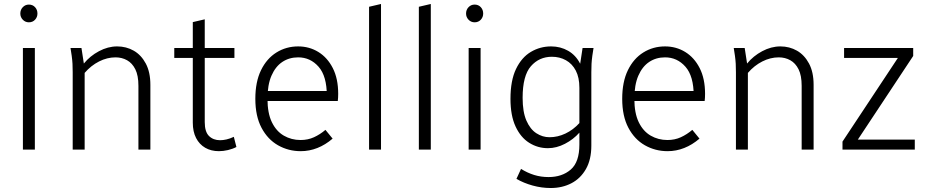

<svg xmlns="http://www.w3.org/2000/svg" viewBox="-20 -751 4668 964"><path d="M95 0V-510H155V0ZM82 -683Q82 -702 94.5 -715Q107 -728 125 -728Q144 -728 156 -715Q168 -702 168 -683Q168 -665 156 -652Q144 -639 125 -639Q107 -639 94.5 -652Q82 -665 82 -683Z M334 -510H389L401 -432Q432 -470 477 -494Q522 -518 568 -518Q614 -518 651.5 -496.5Q689 -475 712 -432Q735 -389 735 -325V0H675V-320Q675 -372 659.5 -403Q644 -434 618 -448.5Q592 -463 560 -463Q518 -463 477.5 -442.5Q437 -422 405 -385V0H345V-388Q345 -413 344 -431Q343 -449 340 -471Z M855 -460V-510H948V-640L1008 -654V-510H1157V-460H1008V-138Q1008 -89 1029.5 -68Q1051 -47 1085 -47Q1100 -47 1117.5 -51Q1135 -55 1154 -64L1167 -13Q1148 -3 1124.5 2.5Q1101 8 1079 8Q1040 8 1010.5 -9Q981 -26 964.5 -58Q948 -90 948 -135V-460Z M1262 -255Q1262 -340 1290.5 -398.5Q1319 -457 1368 -487.5Q1417 -518 1477 -518Q1533 -518 1578.5 -490Q1624 -462 1651 -409Q1678 -356 1678 -280Q1678 -270 1677.5 -261Q1677 -252 1676 -244H1306V-294H1634L1621 -270Q1621 -369 1579.5 -416Q1538 -463 1477 -463Q1432 -463 1397.5 -440Q1363 -417 1343 -371Q1323 -325 1323 -255Q1323 -183 1345 -137.5Q1367 -92 1405 -70Q1443 -48 1489 -48Q1526 -48 1556.5 -62Q1587 -76 1614 -99L1650 -55Q1614 -24 1573.5 -8Q1533 8 1490 8Q1428 8 1376 -21.5Q1324 -51 1293 -109.5Q1262 -168 1262 -255Z M1833 0V-717L1893 -731V0Z M2083 0V-717L2143 -731V0Z M2333 0V-510H2393V0ZM2320 -683Q2320 -702 2332.5 -715Q2345 -728 2363 -728Q2382 -728 2394 -715Q2406 -702 2406 -683Q2406 -665 2394 -652Q2382 -639 2363 -639Q2345 -639 2332.5 -652Q2320 -665 2320 -683Z M2543 -255Q2543 -347 2571 -405Q2599 -463 2645.5 -490.5Q2692 -518 2747 -518Q2794 -518 2832.5 -496Q2871 -474 2893 -431L2905 -510H2960L2954 -471Q2951 -449 2950 -431Q2949 -413 2949 -388V-20Q2949 50 2922 97.5Q2895 145 2849 169Q2803 193 2745 193Q2699 193 2654 180.5Q2609 168 2573 147L2596 97Q2628 117 2662 127.5Q2696 138 2734 138Q2802 138 2845.5 100.5Q2889 63 2889 -25V-85Q2859 -51 2816.5 -29Q2774 -7 2731 -7Q2680 -7 2637 -34Q2594 -61 2568.5 -116Q2543 -171 2543 -255ZM2604 -260Q2604 -189 2623 -145.5Q2642 -102 2673 -82Q2704 -62 2739 -62Q2780 -62 2819 -80.5Q2858 -99 2889 -133V-310Q2889 -362 2871 -396.5Q2853 -431 2821.5 -448.5Q2790 -466 2751 -466Q2687 -466 2645.5 -418.5Q2604 -371 2604 -260Z M3104 -255Q3104 -340 3132.5 -398.5Q3161 -457 3210 -487.5Q3259 -518 3319 -518Q3375 -518 3420.5 -490Q3466 -462 3493 -409Q3520 -356 3520 -280Q3520 -270 3519.5 -261Q3519 -252 3518 -244H3148V-294H3476L3463 -270Q3463 -369 3421.5 -416Q3380 -463 3319 -463Q3274 -463 3239.5 -440Q3205 -417 3185 -371Q3165 -325 3165 -255Q3165 -183 3187 -137.5Q3209 -92 3247 -70Q3285 -48 3331 -48Q3368 -48 3398.5 -62Q3429 -76 3456 -99L3492 -55Q3456 -24 3415.5 -8Q3375 8 3332 8Q3270 8 3218 -21.5Q3166 -51 3135 -109.5Q3104 -168 3104 -255Z M3664 -510H3719L3731 -432Q3762 -470 3807 -494Q3852 -518 3898 -518Q3944 -518 3981.5 -496.5Q4019 -475 4042 -432Q4065 -389 4065 -325V0H4005V-320Q4005 -372 3989.5 -403Q3974 -434 3948 -448.5Q3922 -463 3890 -463Q3848 -463 3807.5 -442.5Q3767 -422 3735 -385V0H3675V-388Q3675 -413 3674 -431Q3673 -449 3670 -471Z M4210 -40 4488 -460H4218V-510H4565V-470L4287 -50H4573V0H4210Z"/></svg>

Font: Radio Canada Light
Style: Regular
Weight: 300
Designer: Charles Daoud, Etienne Aubert Bonn, Alexandre Saumier Demers, Jacques Le Bailly
Foundry: Radio-Canada
Version: Version 2.104;gftools[0.9.28.dev5+ged2979d]